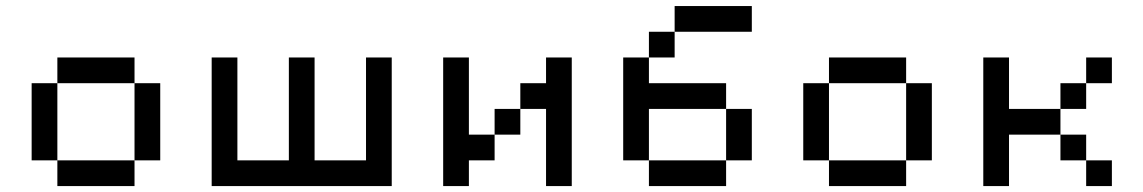

<svg xmlns="http://www.w3.org/2000/svg" viewBox="-20 -628 3859 648"><path d="M434 -347.2H520.8V-86.8H434ZM434 0H173.6V-86.8H434ZM434 -347.2H173.6V-434H434ZM173.6 -86.8H86.8V-347.2H173.6Z M694.4 0V-434H781.2V-86.8H954.9V-434H1041.7V-86.8H1215.3V-434H1302.1V0Z M1736.1 -173.6H1649.3V-260.4H1736.1ZM1562.5 0H1475.7V-434H1562.5V-173.6H1649.3V-86.8H1562.5ZM1822.9 -260.4H1736.1V-347.2H1822.9V-434H1909.7V0H1822.9Z M2170.1 -86.8H2430.6V0H2170.1ZM2256.9 -520.8V-607.6H2517.4V-520.8ZM2256.9 -520.8V-434H2170.1V-520.8ZM2430.6 -260.4H2517.4V-86.8H2430.6ZM2170.1 -86.8H2083.3V-434H2170.1V-347.2H2430.6V-260.4H2170.1Z M3038.2 -347.2H3125V-86.8H3038.2ZM3038.2 0H2777.8V-86.8H3038.2ZM3038.2 -347.2H2777.8V-434H3038.2ZM2777.8 -86.8H2691V-347.2H2777.8Z M3645.8 -86.8H3559V-173.6H3645.8ZM3645.8 -434H3732.6V-347.2H3645.8ZM3645.8 -347.2V-260.4H3559V-347.2ZM3559 -260.4V-173.6H3385.4V0H3298.6V-434H3385.4V-260.4ZM3645.8 -86.8H3732.6V0H3645.8Z"/></svg>

Font: 8-bit Operator+ 8
Style: Regular
Weight: 400
Designer: GrandChaos9000
Version: Version 1.3.0 - August 1, 2014